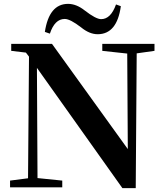

<svg xmlns="http://www.w3.org/2000/svg" viewBox="-20 -969 855 993"><path d="M605 -937Q585 -792 485 -792Q443 -792 400 -827Q343 -871 315 -871Q263 -871 238 -795L212 -804Q234 -949 332 -949Q375 -949 418 -915Q476 -870 503 -870Q553 -870 580 -946ZM779 -706 687 -693 682 4H613L171 -618L174 -48L302 -35V0H32V-35L125 -47L130 -676L114 -697L38 -706V-742H249L641 -198L638 -692L509 -706V-742H779Z"/></svg>

Font: Source Han Serif JP
Style: Bold
Weight: 700
Designer: Ryoko NISHIZUKA  (kana & ideographs); Frank Grießhammer (Latin, Greek & Cyrillic); Wenlong ZHANG  (bopomofo); Sandoll Co
Foundry: Adobe Systems Incorporated
Version: Version 1.000;PS 1;hotconv 16.6.53;makeotf.lib2.5.65590